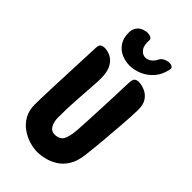

<svg xmlns="http://www.w3.org/2000/svg" viewBox="-292 -1067 1168 1168"><g transform="rotate(45 292.0 -483.0)"><path d="M279 11Q248 11 211 0Q174 -11 140.5 -34.5Q107 -58 86 -95Q65 -132 65 -183Q65 -198 66 -237.5Q67 -277 69 -330Q71 -383 73.5 -441Q76 -499 78 -551.5Q80 -604 82 -641.5Q84 -679 84 -691Q85 -715 96.5 -721.5Q108 -728 122 -728Q147 -728 173.5 -715.5Q200 -703 219 -670.5Q238 -638 238 -577Q238 -554 234 -498.5Q230 -443 225.5 -372Q221 -301 221 -228Q221 -191 235.5 -165Q250 -139 281 -139Q309 -139 327.5 -155Q346 -171 354 -223Q357 -239 359 -275Q361 -311 363.5 -358Q366 -405 368 -456Q370 -507 372 -554Q374 -601 375 -636Q376 -671 377 -686Q379 -714 390 -721Q401 -728 415 -728Q440 -728 468.5 -716Q497 -704 516 -676Q535 -648 533 -598Q532 -550 527 -483Q522 -416 515.5 -339Q509 -262 500 -185Q493 -125 469.5 -86.5Q446 -48 412.5 -27Q379 -6 344 2.5Q309 11 279 11ZM305 -758Q267 -758 234 -773Q201 -788 180.5 -818.5Q160 -849 160 -895Q160 -925 173 -943Q186 -961 205.5 -969Q225 -977 242 -977Q259 -977 271 -970.5Q283 -964 282 -953Q278 -907 296 -883.5Q314 -860 339 -860Q357 -860 375 -872.5Q393 -885 405 -910Q413 -925 431 -933.5Q449 -942 466 -942Q480 -942 489.5 -935.5Q499 -929 496 -915Q486 -863 456 -828Q426 -793 386 -775.5Q346 -758 305 -758Z"/></g></svg>

Font: Protest Riot
Style: Regular
Weight: 400
Designer: Octavio Pardo
Foundry: Ashler Design
Version: Version 2.005; ttfautohint (v1.8.4.7-5d5b)